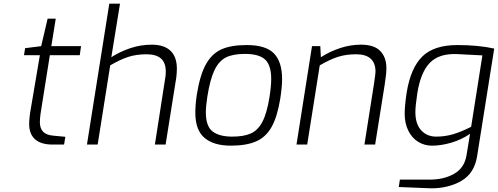

<svg xmlns="http://www.w3.org/2000/svg" viewBox="-20 -783 2697 1040"><path d="M138 -111Q138 -145 147 -195L196 -484H110L116 -522L203 -533L238 -682H282L258 -533H419L412 -484H250L204 -195Q203 -190 199.5 -165.5Q196 -141 196 -122Q196 -87 214 -69Q232 -51 270 -48L334 -42L327 0H264Q202 0 170 -28.5Q138 -57 138 -111Z M572 -763H630L583 -473Q631 -504 687 -522.5Q743 -541 802 -541Q869 -541 903.5 -508Q938 -475 938 -411Q938 -390 935 -364L877 0H819L874 -354Q878 -374 878 -394Q878 -444 851.5 -466.5Q825 -489 774 -489Q719 -489 675.5 -475Q632 -461 577 -429L509 0H451Z M1038 -173Q1038 -216 1046 -270Q1063 -376 1095 -434Q1127 -492 1179 -515.5Q1231 -539 1316 -539Q1420 -539 1464 -493.5Q1508 -448 1508 -354Q1508 -313 1498 -248Q1482 -150 1451 -95Q1420 -40 1367 -17Q1314 6 1230 6Q1138 6 1088 -36Q1038 -78 1038 -173ZM1440 -259Q1449 -316 1449 -355Q1449 -429 1416.5 -460Q1384 -491 1307 -491Q1242 -491 1204 -472Q1166 -453 1142 -403.5Q1118 -354 1103 -259Q1095 -206 1095 -175Q1095 -99 1131.5 -71Q1168 -43 1238 -43Q1300 -43 1338.5 -60Q1377 -77 1401.5 -123.5Q1426 -170 1440 -259Z M1670 -533H1715L1718 -473Q1766 -504 1822 -522.5Q1878 -541 1935 -541Q2007 -541 2040 -506.5Q2073 -472 2073 -414Q2073 -383 2064 -326L2012 0H1954L2005 -324Q2014 -383 2014 -394Q2014 -489 1909 -489Q1854 -489 1810.5 -475Q1767 -461 1712 -429L1644 0H1586Z M2140 230 2146 190H2306Q2385 190 2440.5 158Q2496 126 2507 58L2526 -58Q2479 -26 2424 -10Q2369 6 2320 6Q2279 6 2245.5 -14.5Q2212 -35 2192 -74.5Q2172 -114 2172 -168Q2172 -210 2183 -283Q2205 -416 2268 -477.5Q2331 -539 2458 -539Q2569 -539 2657 -520L2564 65Q2549 156 2479.5 196.5Q2410 237 2316 237Q2298 237 2289 236ZM2532 -96 2593 -483Q2547 -486 2455 -490Q2358 -494 2308 -442.5Q2258 -391 2240 -275Q2230 -208 2230 -176Q2230 -111 2261.5 -77Q2293 -43 2343 -43Q2390 -43 2433 -55.5Q2476 -68 2532 -96Z"/></svg>

Font: Exo Light
Style: Italic
Weight: 300
Italic angle: -9°
Designer: Natanael Gama
Foundry: Natanael Gama
Version: Version 1.500; ttfautohint (v1.6)